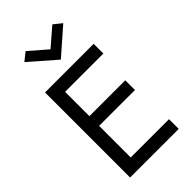

<svg xmlns="http://www.w3.org/2000/svg" viewBox="-284 -1034 1117 1117"><g transform="rotate(-45 275.0 -475.0)"><path d="M127 0H480V-80H127ZM127 -620H480V-700H127ZM127 -340H460V-420H127ZM80 -700V0H165V-700ZM280 -855 170 -950 120 -910 280 -770 440 -910 390 -950Z"/></g></svg>

Font: Glinicke Jost Regular
Style: Regular
Weight: 400
Version: Version 3.710